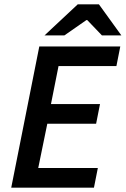

<svg xmlns="http://www.w3.org/2000/svg" viewBox="-20 -869 582 889"><path d="M32 0 162 -654H537L519 -563H251L216 -387H443L425 -296H199L157 -91H433L415 0ZM186 -705 340 -849H438L542 -705H452L384 -776H380L278 -705Z"/></svg>

Font: Source Sans 3 Semibold
Style: Italic
Weight: 600
Italic angle: -11°
Designer: Paul D. Hunt
Foundry: Adobe
Version: Version 3.052;hotconv 1.1.0;makeotfexe 2.6.0